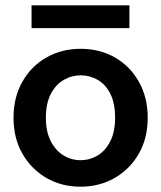

<svg xmlns="http://www.w3.org/2000/svg" viewBox="-20 -692 608 724"><path d="M283 12Q212 12 155 -21Q98 -54 64.5 -112.5Q31 -171 31 -248Q31 -325 64.5 -384Q98 -443 155.5 -475.5Q213 -508 284 -508Q356 -508 413 -475.5Q470 -443 503.5 -384Q537 -325 537 -248Q537 -171 503.5 -112.5Q470 -54 412.5 -21Q355 12 283 12ZM283 -88Q319 -88 348.5 -106Q378 -124 396 -159.5Q414 -195 414 -248Q414 -302 396.5 -337.5Q379 -373 349 -390.5Q319 -408 285 -408Q250 -408 220 -390.5Q190 -373 171.5 -337.5Q153 -302 153 -248Q153 -195 171.5 -159.5Q190 -124 219.5 -106Q249 -88 283 -88ZM99 -586V-672H468V-586Z"/></svg>

Font: DM Sans 36pt SemiBold
Style: Regular
Weight: 600
Designer: Colophon Foundry, Jonny Pinhorn
Foundry: Colophon Foundry
Version: Version 4.004;gftools[0.9.30]